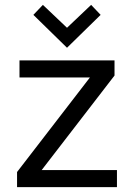

<svg xmlns="http://www.w3.org/2000/svg" viewBox="-20 -768 550 788"><path d="M50 0V-62L349 -450H60V-520H450V-458L151 -70H460V0ZM117 -707 156 -748 255 -654 354 -748 393 -707 255 -572Z"/></svg>

Font: Oxanium
Style: Regular
Weight: 400
Designer: Severin Meyer
Version: Version 1.001